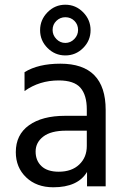

<svg xmlns="http://www.w3.org/2000/svg" viewBox="-20 -787 535 814"><path d="M229 -59Q284 -59 316 -89.5Q348 -120 348 -168V-233H260Q196 -233 163.5 -208Q131 -183 131 -144.5Q131 -106 156 -82.5Q181 -59 229 -59ZM349 -58Q310 7 206 7Q135 7 91 -35Q47 -77 47 -142Q47 -216 103 -256Q159 -296 256 -296H348V-323Q348 -384 321 -415Q294 -446 229 -446Q147 -446 84 -401V-481Q142 -517 236 -517Q428 -517 428 -321V3H349ZM332.5 -735Q364 -703 364 -659Q364 -615 332.5 -583.5Q301 -552 257 -552Q213 -552 181.5 -583.5Q150 -615 150 -659Q150 -703 181.5 -735Q213 -767 257 -767Q301 -767 332.5 -735ZM203 -660Q203 -638 219 -621.5Q235 -605 257 -605Q279 -605 295 -621.5Q311 -638 311 -660Q311 -683 295.5 -698.5Q280 -714 257 -714Q235 -714 219 -698.5Q203 -683 203 -660Z"/></svg>

Font: Hind Siliguri Fixed
Style: Regular
Weight: 400
Designer: Jyotish Sonowal
Foundry: Indian Type Foundry
Version: Version 1.001;October 28, 2021;FontCreator 12.0.0.2565 64-bi